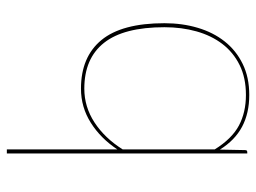

<svg xmlns="http://www.w3.org/2000/svg" viewBox="-116 -644 766 575"><g transform="rotate(-90 267.5 -357.0)"><path d="M95 0V-720H107V-389Q140 -439 186.8 -468.5Q233.5 -498 289 -498Q384 -498 434.5 -436.8Q485 -375.5 485 -248Q485 -194.5 471.2 -148.2Q457.5 -102 430.5 -67.8Q403.5 -33.5 363.2 -13.8Q323 6 270 6Q215.5 6 175 -15.5Q134.5 -37 106.5 -82L105 -7Q105 -4.5 104 -2.2Q103 0 99 0ZM289 -488Q234.5 -488 187.8 -457.5Q141 -427 107 -373V-97.5Q139 -46 178.5 -25Q218 -4 270 -4Q321.5 -4 359.5 -22.8Q397.5 -41.5 422.8 -74.5Q448 -107.5 460.5 -152Q473 -196.5 473 -248Q473 -370 426.2 -429Q379.5 -488 289 -488Z"/></g></svg>

Font: Lato TR Hairline
Style: Regular
Weight: 250
Designer: Lukasz Dziedzic
Foundry: Lukasz Dziedzic
Version: Version 1.104 2013